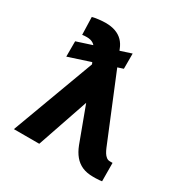

<svg xmlns="http://www.w3.org/2000/svg" viewBox="-169 -868 980 1016"><g transform="rotate(30 321.0 -360.5)"><path d="M392.6 -567.6 96.4 -470.9V-564.6L392.6 -660.6ZM203.2 0H48.2L244.1 -528.4L343 -527.3L314.3 -324.8ZM321 -647.5 521.9 -159Q528.3 -143.8 535.2 -132.6Q542.1 -121.3 551.6 -113.8Q561.1 -106.3 573.1 -106.3Q581.8 -106.3 589.7 -106.3L590.4 5.7Q578.4 8.1 550.4 8.9H536.8Q497.8 8.9 470.1 -3.4Q442.3 -15.8 422.7 -39.4Q403 -62.9 389.2 -98.4L256.4 -455.6L203.8 -573Q194.6 -594.7 179.2 -604.7Q163.8 -614.8 139.7 -614.8Q122.5 -614.8 111.6 -612.8L108.3 -720.2Q123 -724.4 147.2 -727.2Q171.4 -729.9 187.6 -729.9Q222.9 -729.9 249.1 -720.4Q275.3 -710.8 293 -692.6Q310.7 -674.4 321 -647.5Z"/></g></svg>

Font: WEMIX Pretendard Variable
Style: Regular
Weight: 400
Designer: Base glyphs from Inter by Rasmus Andersson; Hangeul glyphs from Noto Sans CJK(Source Han Sans) by Jang Soo-young and Kan
Foundry: Kil Hyung-jin
Version: Version 1.000;Glyphs 3.2 (3208)